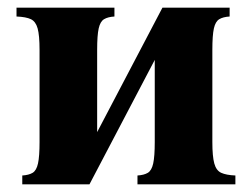

<svg xmlns="http://www.w3.org/2000/svg" viewBox="-20 -480 656 500"><path d="M533 -350V-110Q533 -73 538 -54.5Q543 -36 556 -30Q569 -24 593 -23V0H338V-23Q355 -24 365 -30Q375 -36 379 -54.5Q383 -73 383 -110V-324L213 0H38V-23Q55 -24 65 -30Q75 -36 79 -54.5Q83 -73 83 -110V-350Q83 -388 78 -406Q73 -424 60.5 -430Q48 -436 23 -437V-460H278V-437Q261 -436 251 -430Q241 -424 237 -406Q233 -388 233 -350V-136L403 -460H578V-437Q561 -436 551 -430Q541 -424 537 -406Q533 -388 533 -350Z"/></svg>

Font: Bona Nova
Style: Bold
Weight: 700
Designer: Mateusz Machalski
Foundry: Capitalics
Version: Version 4.001; ttfautohint (v1.8.3)